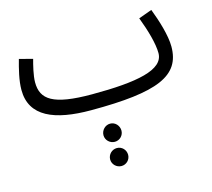

<svg xmlns="http://www.w3.org/2000/svg" viewBox="-106 -531 1107 1001"><g transform="rotate(-15 447.5 -30.0)"><path d="M353 21C714 21 843 -34 843 -192C843 -252 816 -338 791 -403L719 -377C748 -301 769 -226 769 -176C769 -86 624 -58 379 -58C168 -58 108 -102 108 -195C108 -232 122 -287 130 -316L58 -335C44 -285 29 -226 29 -175C29 -31 156 21 353 21ZM430 212C457 212 478 190 478 164C478 137 457 114 430 114C403 114 381 137 381 164C381 190 403 212 430 212ZM431 343C458 343 479 321 479 295C479 268 458 246 431 246C404 246 382 268 382 295C382 321 404 343 431 343Z"/></g></svg>

Font: Noto Sans Arabic SemCond
Style: Regular
Weight: 400
Width: 4
Designer: Monotype Design Team, Nadine Chahine, Nizar Qandah and Khaled Hosny
Foundry: Monotype Imaging Inc.
Version: Version 2.012